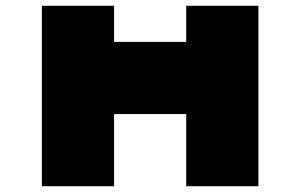

<svg xmlns="http://www.w3.org/2000/svg" viewBox="-20 -645 1040 665"><path d="M125 0V-625H375V-500H625V-625H875V0H625V-250H375V0Z"/></svg>

Font: Silkscreen
Style: Bold
Weight: 700
Designer: Jason Kottke
Foundry: Jason Kottke
Version: Version 1.001; ttfautohint (v1.8.4.7-5d5b)